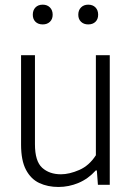

<svg xmlns="http://www.w3.org/2000/svg" viewBox="-20 -772 552 802"><path d="M224 9Q179.5 9 144.2 -7.5Q109 -24 88.5 -62.8Q68 -101.5 68 -168V-541.5H126V-169.5Q126 -98.5 156.2 -71.2Q186.5 -44 234.5 -44Q269.5 -44 311 -62Q352.5 -80 380.5 -123.5V-541.5H438.5V0H389L384.5 -60H380Q348.5 -25 308 -8Q267.5 9 224 9ZM348.5 -670Q330 -670 318.5 -681Q307 -692 307 -710.5Q307 -729.5 318.5 -741Q330 -752.5 348.5 -752.5Q367.5 -752.5 378.8 -741Q390 -729.5 390 -710.5Q390 -692 378.8 -681Q367.5 -670 348.5 -670ZM158.5 -670Q139.5 -670 128.2 -681Q117 -692 117 -710.5Q117 -729.5 128.2 -741Q139.5 -752.5 158.5 -752.5Q177 -752.5 188.5 -741Q200 -729.5 200 -710.5Q200 -692 188.5 -681Q177 -670 158.5 -670Z"/></svg>

Font: Encode Sans SmCnd Lt
Style: Regular
Weight: 300
Width: 4
Designer: Multiple Designers
Foundry: Impallari Type
Version: Version 3.002; ttfautohint (v1.8.3) -l 8 -r 50 -G 200 -x 14 